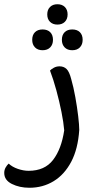

<svg xmlns="http://www.w3.org/2000/svg" viewBox="-72 -657 456 906"><path d="M302 -44Q296 46 264 106.5Q232 167 181 198Q130 229 67 229Q20 229 -16 211Q-52 193 -52 159Q-52 145 -45.5 133.5Q-39 122 -31 115Q-14 131 12.5 140Q39 149 63 149Q139 149 178.5 97.5Q218 46 231 -42Q228 -79 218 -129Q208 -179 194 -230.5Q180 -282 164 -324Q169 -330 181.5 -337Q194 -344 209 -344Q229 -344 242 -331.5Q255 -319 264 -284Q275 -246 283.5 -198.5Q292 -151 297 -108.5Q302 -66 302 -44ZM199 -541Q177 -541 164 -554Q151 -567 151 -589Q151 -611 164 -624Q177 -637 199 -637Q221 -637 234 -624Q247 -611 247 -589Q247 -567 234 -554Q221 -541 199 -541ZM129 -420Q106 -420 93 -433.5Q80 -447 80 -469Q80 -492 93 -505Q106 -518 129 -518Q152 -518 165 -505Q178 -492 178 -469Q178 -447 165 -433.5Q152 -420 129 -420ZM269 -420Q246 -420 233 -433.5Q220 -447 220 -469Q220 -492 233 -505Q246 -518 269 -518Q292 -518 305 -505Q318 -492 318 -469Q318 -447 305 -433.5Q292 -420 269 -420Z"/></svg>

Font: Baloo Bhaijaan 2
Style: Regular
Weight: 400
Designer: Sanskriti Dholi, Noopur Datye and Ek Type
Foundry: Ek Type
Version: Version 1.701